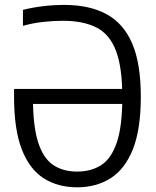

<svg xmlns="http://www.w3.org/2000/svg" viewBox="-20 -770 650 799"><path d="M301 9.5Q221 9.5 162 -28Q103 -65.5 70.8 -148.2Q38.5 -231 38.5 -367.5V-400H517V-337.5H88L117 -366.5Q117 -247 138.2 -179.5Q159.5 -112 200.5 -84Q241.5 -56 301 -56Q360 -56 402 -83.5Q444 -111 466.5 -178.5Q489 -246 489 -365.5Q489 -489 462.8 -558.2Q436.5 -627.5 381.5 -655.5Q326.5 -683.5 241 -683.5Q203 -683.5 159.5 -678.8Q116 -674 75.5 -662.5V-729Q118 -739.5 161.2 -744.5Q204.5 -749.5 248 -749.5Q351.5 -749.5 422.5 -711.5Q493.5 -673.5 529.8 -589.8Q566 -506 566 -367.5Q566 -231.5 532.8 -148.5Q499.5 -65.5 439.8 -28Q380 9.5 301 9.5Z"/></svg>

Font: Encode Sans SC Condensed
Style: Regular
Weight: 400
Width: 3
Designer: Multiple Designers
Foundry: Impallari Type
Version: Version 3.002